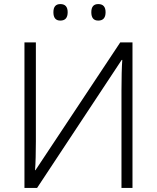

<svg xmlns="http://www.w3.org/2000/svg" viewBox="-20 -922 770 942"><path d="M100 -714H156V-228Q156 -190 155 -151Q154 -112 152 -87H154L570 -714H630V0H576V-478Q576 -521 577 -562.5Q578 -604 580 -628H577L162 0H100ZM242 -862Q242 -902 276 -902Q312 -902 312 -862Q312 -821 276 -821Q242 -821 242 -862ZM428 -862Q428 -902 462 -902Q498 -902 498 -862Q498 -821 462 -821Q428 -821 428 -862Z"/></svg>

Font: BC Sans Light
Style: Regular
Weight: 300
Designer: Monotype Design Team
Foundry: Monotype Imaging Inc.
Version: Version 2.000;GOOG;noto-source:20170915:90ef993387c0